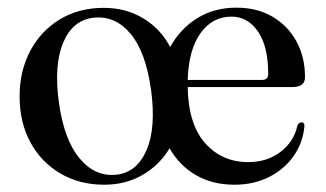

<svg xmlns="http://www.w3.org/2000/svg" viewBox="-20 -484 874 514"><path d="M258 -463Q317.5 -463 364.2 -434.5Q411 -406 435.5 -358Q462 -406.5 507.5 -435Q553 -463.5 613 -463.5Q668 -463.5 709.2 -439.5Q750.5 -415.5 773.5 -373.5Q796.5 -331.5 796.5 -277.5Q796.5 -251 763 -251H482.5Q484 -152 529 -101Q574 -50 645 -50Q694.5 -50 730.8 -77.2Q767 -104.5 776.5 -149Q781.5 -157 787 -156.5Q795.5 -156.5 795 -146.5Q791 -102 766.2 -66.5Q741.5 -31 700.5 -10.2Q659.5 10.5 607.5 10.5Q549 10.5 504.5 -15.2Q460 -41 434 -87Q407 -42 361.8 -15.8Q316.5 10.5 259 10.5Q193 10.5 141.8 -19.5Q90.5 -49.5 61.5 -102.8Q32.5 -156 32.5 -226Q32.5 -294.5 61.2 -348.2Q90 -402 140.8 -432.5Q191.5 -463 258 -463ZM600 -439.5Q548.5 -439.5 516.8 -395.2Q485 -351 482.5 -270H681Q698 -270 698 -286Q698 -360 670.5 -399.8Q643 -439.5 600 -439.5ZM293 -16.5Q347 -23 372.5 -82.5Q398 -142 384.5 -242.5Q370.5 -345 329.2 -394Q288 -443 230 -436.5Q174.5 -430 149.2 -370Q124 -310 137.5 -210.5Q151.5 -109 193.8 -59.2Q236 -9.5 293 -16.5Z"/></svg>

Font: Fraunces 72pt S000
Style: Regular
Weight: 400
Version: Version 1.000; ttfautohint (v1.8.3)